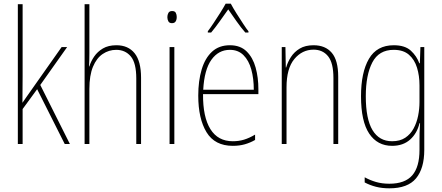

<svg xmlns="http://www.w3.org/2000/svg" viewBox="-20 -783 2403 1044"><path d="M103 -368Q103 -329 102.5 -295.5Q102 -262 102 -224Q114 -241 122 -253Q130 -265 141 -280L315 -527H345L199 -321L360 0H332L182 -298L103 -190V0H77V-760H103Z M466 -493Q466 -470 465.5 -455Q465 -440 464 -422H466Q474 -449 492 -475.5Q510 -502 539.5 -519.5Q569 -537 613 -537Q677 -537 712 -493.5Q747 -450 747 -360V0H721V-356Q721 -441 691 -476.5Q661 -512 612 -512Q572 -512 538.5 -489.5Q505 -467 485.5 -420Q466 -373 466 -299V0H440V-760H466Z M916 -723Q931 -723 936 -713Q941 -703 941 -691Q941 -676 935 -666.5Q929 -657 915 -657Q901 -657 895.5 -667Q890 -677 890 -690Q890 -702 895.5 -712.5Q901 -723 916 -723ZM928 -527V0H902V-527Z M1230 -537Q1287 -537 1321 -503.5Q1355 -470 1370 -415.5Q1385 -361 1385 -298V-271H1084Q1083 -147 1124 -81Q1165 -15 1246 -15Q1278 -15 1306.5 -23.5Q1335 -32 1367 -51V-22Q1341 -7 1311.5 1.5Q1282 10 1246 10Q1148 10 1103 -64Q1058 -138 1058 -263Q1058 -343 1076.5 -405Q1095 -467 1133 -502Q1171 -537 1230 -537ZM1230 -512Q1168 -512 1129.5 -458Q1091 -404 1085 -295H1360Q1360 -356 1346.5 -405Q1333 -454 1304 -483Q1275 -512 1230 -512ZM1235 -763Q1247 -740 1266 -710Q1285 -680 1303 -652.5Q1321 -625 1331 -613V-606H1314Q1291 -632 1266 -667.5Q1241 -703 1221 -732Q1201 -704 1175.5 -668Q1150 -632 1128 -606H1110V-613Q1123 -630 1141 -657Q1159 -684 1177 -712.5Q1195 -741 1207 -763Z M1685 -537Q1749 -537 1784 -496Q1819 -455 1819 -366V0H1793V-359Q1793 -441 1764 -477Q1735 -513 1685 -513Q1623 -513 1580.5 -462Q1538 -411 1538 -308V0H1512V-527H1532L1534 -416H1536Q1544 -445 1562 -473Q1580 -501 1610 -519Q1640 -537 1685 -537Z M2121 -537Q2182 -537 2214 -507.5Q2246 -478 2260 -439H2263L2266 -527H2287V32Q2287 133 2242 187Q2197 241 2097 241Q2057 241 2024 232.5Q1991 224 1963 209V181Q1992 197 2024.5 206.5Q2057 216 2097 216Q2182 216 2221.5 170.5Q2261 125 2261 32V-14Q2261 -39 2261.5 -61Q2262 -83 2264 -113H2261Q2248 -58 2210 -24Q2172 10 2112 10Q2032 10 1987.5 -56.5Q1943 -123 1943 -260Q1943 -389 1986 -463Q2029 -537 2121 -537ZM2121 -512Q2040 -512 2004.5 -443.5Q1969 -375 1969 -260Q1969 -136 2005.5 -75.5Q2042 -15 2112 -15Q2155 -15 2183.5 -34Q2212 -53 2229 -84.5Q2246 -116 2253.5 -153.5Q2261 -191 2261 -229V-319Q2261 -371 2247.5 -415Q2234 -459 2203.5 -485.5Q2173 -512 2121 -512Z"/></svg>

Font: Noto Sans Myanmar Condensed Thin
Style: Regular
Weight: 100
Width: 3
Designer: Monotype Design Team
Foundry: Monotype Imaging Inc.
Version: Version 2.107; ttfautohint (v1.8.4.7-5d5b)